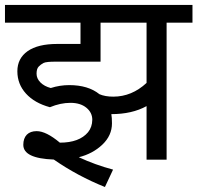

<svg xmlns="http://www.w3.org/2000/svg" viewBox="-20 -642 794 772"><path d="M435.5 -253.4Q509.8 -253.4 569.3 -308.6V-550.8H384.3V-394H207.5Q166 -394.5 154.8 -388.7Q143.6 -382.8 135.3 -374Q127 -365.2 127 -345.7Q127 -326.2 142.6 -310.5Q158.2 -294.9 184.1 -288.1Q220.7 -299.8 258.3 -299.8Q334.5 -299.8 379.9 -263.2Q402.8 -253.4 435.5 -253.4ZM180.7 -210.9Q119.1 -227.5 84.5 -265.6Q49.8 -303.7 49.8 -355.5Q49.8 -407.2 91.3 -436.5Q132.8 -465.3 210 -465.3H303.7V-550.8H0V-622.1H753.9V-550.8H649.9V0H569.3V-215.3Q510.7 -183.1 427.7 -183.1Q430.2 -168.9 430.2 -146Q430.2 -97.2 391.6 -60.5Q353 -23.9 296.9 -9.8Q361.8 20.5 434.6 40L401.9 109.9Q292 65.9 196.3 -0.5Q73.7 -4.9 73.7 -59.6Q73.7 -85.9 87.9 -100.6Q102.1 -114.7 127.4 -114.7Q165.5 -114.7 220.7 -68.4Q298.8 -68.4 334 -110.4Q350.6 -130.9 351.1 -160.2Q351.1 -189.5 327.1 -209Q303.2 -228.5 263.2 -228.5Q223.1 -228.5 180.7 -210.9Z"/></svg>

Font: NotoSans
Style: Regular
Weight: 400
Designer: Monotype Design team
Foundry: Monotype Imaging Inc.
Version: Version 1.04